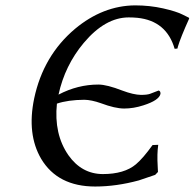

<svg xmlns="http://www.w3.org/2000/svg" viewBox="-20 -678 718 708"><path d="M358.9 -36.1Q438.5 -36.1 481.4 -72.3Q507.8 -94.7 542.5 -143.1L563.5 -144Q558.6 -110.8 561.5 -64.5Q562 -53.7 562.5 -43.9L552.2 -33.2Q552.2 -33.2 491.7 -12.7Q408.7 9.8 331.1 9.8Q192.9 9.8 131.8 -92.3Q78.6 -183.1 106 -314.9Q139.6 -473.1 256.8 -571.8Q359.4 -657.2 478 -658.2Q532.2 -658.2 581.8 -647Q631.3 -635.7 653.8 -624L676.3 -612.8L677.7 -609.9Q646 -539.6 636.2 -506.8Q634.8 -502.4 634.3 -499L624 -498Q594.2 -601.1 486.8 -612.3Q471.2 -613.8 454.6 -613.8Q367.7 -613.8 288.6 -519.5Q219.2 -436.5 195.8 -329.1Q266.6 -366.2 342.8 -366.2Q374 -366.2 431.6 -343.8Q472.2 -328.6 499.5 -328.1Q522.5 -328.1 533.2 -332L564.9 -344.2Q572.3 -342.3 571.8 -332Q566.9 -308.1 508.8 -289.6Q472.7 -277.8 438 -277.8Q404.3 -277.8 352.1 -297.4Q317.4 -309.6 291 -310.1Q230.5 -309.6 189.9 -295.9Q178.2 -183.6 232.4 -105.5Q281.2 -36.6 358.9 -36.1Z"/></svg>

Font: Linux Biolinum Slanted O
Style: Slanted
Weight: 400
Designer: Philipp H. Poll
Foundry: Philipp H. Poll
Version: Version 1.0.4